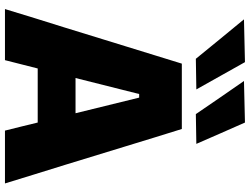

<svg xmlns="http://www.w3.org/2000/svg" viewBox="-137 -871 1008 774"><g transform="rotate(90 367.0 -484.0)"><path d="M16.5 0Q34 -57 53.5 -121Q73 -184.5 91 -241L166.5 -486Q187 -552.5 203.5 -606Q219.5 -659 236.5 -713H500Q517.5 -656.5 534 -603.5Q550 -550.5 570 -486L645 -241Q663.5 -181.5 682.8 -119.2Q702 -57 719.5 0H506.5Q498.5 -32 490.2 -65.5Q482 -99 474 -132H256Q247.5 -98.5 239 -65Q230.5 -31.5 222.5 0ZM359 -541 294.5 -284.5H436.5L373.5 -541ZM217 -769.5Q178.5 -816.5 139 -865Q99.5 -913 58 -963.5L230.5 -967.5Q258 -918 285.5 -869.5Q313 -820.5 340.5 -771.5ZM440 -769.5Q408 -816.5 374.8 -864.8Q341.5 -913 306.5 -963.5L474 -967.5Q495.5 -918 517 -870Q538 -821.5 560 -771.5Z"/></g></svg>

Font: Heraclito ExtraBold
Style: Regular
Weight: 800
Designer: Kostas Bartsokas (font) & Cristiano Sobral (main changes)
Foundry: Kostas Bartsokas (font) & Cristiano Sobral (main changes)
Version: Version 1.00;July 8, 2020;FontCreator 13.0.0.2655 64-bit